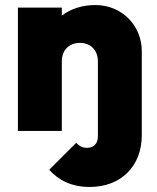

<svg xmlns="http://www.w3.org/2000/svg" viewBox="-20 -519 623 761"><path d="M336 222C459 222 542 140 542 17V-316C542 -418 463 -499 358 -499C306 -499 260 -484 225 -457V-489H51V0H225V-276C225 -321 255 -349 297 -349C338 -349 368 -321 368 -276V20C368 53 350 67 324 67C309 67 296 62 282 47L175 154C213 196 264 222 336 222Z"/></svg>

Font: MV Cash ExtraBold
Style: Regular
Weight: 800
Designer: Rodrigo Fuenzalida
Foundry: fragTYPE
Version: Version 1.100;Glyphs 3.1.2 (3151)